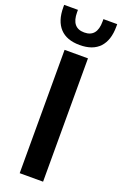

<svg xmlns="http://www.w3.org/2000/svg" viewBox="-197 -961 642 1010"><g transform="rotate(20 124.5 -456.0)"><path d="M58.6 -690.4H189.5V0H58.6ZM124 -741.2Q50.8 -741.2 13.2 -781.7Q-24.4 -822.3 -24.4 -898.4V-912.1H52.7V-898.4Q52.7 -811.5 124 -811.5Q195.3 -811.5 195.3 -898.4V-912.1H272.5V-898.4Q272.5 -822.3 234.9 -781.7Q197.3 -741.2 124 -741.2Z"/></g></svg>

Font: DINish
Style: Bold
Weight: 700
Designer: Bert Driehuis
Foundry: Playbeing
Version: Version 3.008; git-95204e4c-release